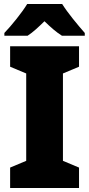

<svg xmlns="http://www.w3.org/2000/svg" viewBox="-20 -947 448 967"><path d="M293 -927H117C92 -885 36 -816 2 -781V-767H119C148 -786 172 -809 204 -840C236 -809 262 -786 292 -767H407V-781C371 -822 321 -882 293 -927ZM378 0V-103L297 -137V-577L378 -611V-714H31V-611L112 -577V-137L31 -103V0Z"/></svg>

Font: Noto Sans Arabic SemCond Blk
Style: Regular
Weight: 900
Width: 4
Designer: Monotype Design Team, Nadine Chahine, Nizar Qandah and Khaled Hosny
Foundry: Monotype Imaging Inc.
Version: Version 2.012